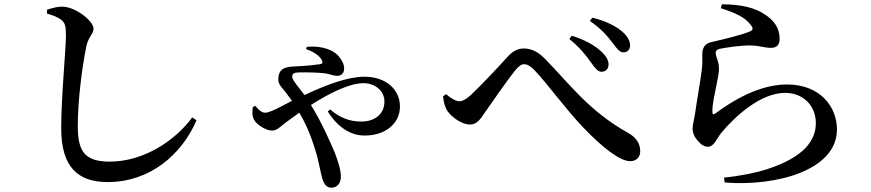

<svg xmlns="http://www.w3.org/2000/svg" viewBox="-20 -800 4040 891"><path d="M198 -737C228 -728 247 -721 263 -709C281 -696 286 -680 286 -637C286 -569 264 -353 264 -205C264 -24 342 45 480 45C674 45 823 -81 892 -242L872 -255C793 -147 646 -50 490 -50C375 -50 341 -95 341 -214C341 -338 361 -486 380 -582C390 -631 414 -642 414 -667C414 -703 330 -768 271 -769C248 -770 224 -763 198 -755Z M1165 -309 1153 -303C1149 -270 1152 -254 1163 -238C1178 -217 1217 -194 1243 -194C1267 -194 1279 -212 1308 -233L1369 -277C1413 -204 1435 -131 1450 -81C1462 -35 1469 6 1476 30C1485 58 1497 71 1518 71C1545 71 1562 50 1562 19C1562 -10 1548 -55 1533 -93C1510 -147 1470 -237 1423 -313C1508 -367 1601 -414 1667 -414C1720 -414 1764 -379 1764 -329C1764 -270 1719 -236 1657 -236C1602 -236 1558 -253 1512 -292L1501 -283C1545 -212 1605 -171 1672 -171C1769 -171 1836 -227 1836 -306C1836 -383 1773 -444 1671 -444C1595 -444 1495 -407 1393 -359C1367 -394 1336 -428 1336 -444C1336 -461 1348 -463 1367 -464C1410 -465 1468 -463 1493 -459C1509 -456 1529 -448 1544 -448C1563 -448 1577 -460 1577 -481C1577 -502 1568 -520 1551 -540C1529 -565 1481 -589 1404 -583L1400 -572C1441 -559 1467 -536 1474 -520C1479 -509 1476 -504 1465 -502C1446 -499 1399 -494 1352 -492C1325 -490 1275 -493 1272 -439C1268 -410 1287 -396 1304 -374L1335 -332L1281 -304C1255 -291 1228 -277 1210 -277C1193 -277 1178 -292 1165 -309Z M2722 -511C2741 -484 2754 -467 2771 -467C2791 -467 2803 -480 2804 -499C2805 -520 2793 -541 2768 -563C2739 -590 2691 -617 2633 -634L2622 -619C2672 -579 2700 -542 2722 -511ZM2822 -602C2843 -574 2855 -557 2873 -557C2892 -557 2904 -570 2904 -589C2904 -613 2889 -636 2862 -658C2833 -681 2790 -703 2729 -718L2717 -703C2770 -667 2801 -630 2822 -602ZM2036 -353C2039 -325 2045 -301 2057 -284C2081 -251 2127 -222 2161 -222C2194 -222 2210 -248 2233 -282C2267 -331 2338 -433 2372 -475C2388 -494 2400 -502 2412 -502C2425 -502 2440 -495 2459 -476C2525 -406 2602 -297 2687 -208C2772 -119 2856 -52 2904 -52C2934 -52 2951 -71 2951 -98C2951 -129 2937 -159 2897 -182C2710 -286 2620 -415 2508 -528C2474 -563 2442 -575 2410 -575C2382 -575 2359 -562 2336 -537C2302 -499 2212 -403 2164 -358C2142 -339 2126 -330 2112 -330C2097 -330 2073 -343 2050 -363Z M3325 -762C3387 -742 3438 -721 3464 -684C3476 -670 3475 -661 3462 -655C3425 -638 3330 -616 3283 -605C3249 -599 3239 -574 3239 -549C3239 -525 3241 -505 3236 -470C3230 -422 3213 -328 3206 -276C3201 -243 3194 -221 3194 -203C3194 -184 3203 -163 3218 -147C3234 -128 3249 -119 3265 -119C3293 -119 3305 -155 3326 -182C3392 -262 3511 -369 3623 -369C3709 -369 3766 -308 3766 -229C3766 -151 3715 -71 3537 -14C3491 1 3415 17 3340 24L3343 47C3585 66 3864 -11 3864 -199C3864 -304 3787 -408 3632 -408C3509 -408 3387 -339 3299 -273C3291 -268 3286 -269 3286 -280C3285 -318 3297 -364 3305 -406C3311 -440 3318 -463 3316 -490C3315 -515 3301 -541 3301 -554C3301 -563 3306 -571 3323 -574C3348 -579 3415 -590 3466 -589C3511 -587 3527 -578 3558 -578C3586 -578 3598 -593 3598 -620C3598 -668 3574 -706 3523 -737C3485 -761 3427 -780 3330 -780Z"/></svg>

Font: Noto Serif SC SemiBold
Style: Regular
Weight: 600
Designer: Ryoko NISHIZUKA 西塚涼子 (kana & ideographs); Frank Grießhammer (Latin, Greek & Cyrillic); Wenlong ZHANG 张文龙 (bopomofo); San
Foundry: Adobe
Version: Version 2.001;hotconv 1.1.0;makeotfexe 2.6.0